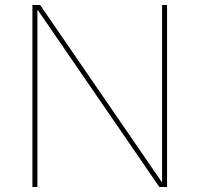

<svg xmlns="http://www.w3.org/2000/svg" viewBox="-20 -750 800 770"><path d="M110 -730H141L628 -21H630V-730H650V0H619L132 -709H130V0H110Z"/></svg>

Font: Enso Thin
Style: Regular
Weight: 100
Designer: Coji Morishita
Foundry: UNDERFOREST DESIGN
Version: Version 1.000